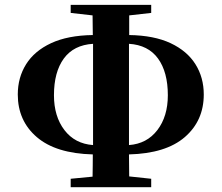

<svg xmlns="http://www.w3.org/2000/svg" viewBox="-20 -779 925 801"><path d="M368.2 -351.1V-395Q368.2 -445.3 368.2 -495.6Q368.2 -545.9 368.2 -596.2Q287.6 -591.3 246.3 -534.9Q205.1 -478.5 205.1 -381.8Q205.1 -293.5 248.8 -236.3Q292.5 -179.2 368.2 -173.8Q368.2 -217.3 368.2 -262Q368.2 -306.6 368.2 -351.1ZM518.1 -397V-352.1Q518.1 -307.6 518.1 -262.9Q518.1 -218.3 518.1 -173.8Q592.8 -179.2 636.5 -236.3Q680.2 -293.5 680.2 -381.8Q680.2 -478.5 639.2 -534.9Q598.1 -591.3 518.1 -596.2Q518.1 -546.4 518.1 -496.3Q518.1 -446.3 518.1 -397ZM519 -714.8V-632.8Q622.6 -631.3 691.7 -598.9Q760.7 -566.4 795.4 -511Q830.1 -455.6 830.1 -384.8Q830.1 -275.4 751 -207Q671.9 -138.7 518.1 -134.8L519 -43L610.8 -33.2V2H274.9V-33.2L366.2 -42Q366.7 -65.4 366.9 -88.6Q367.2 -111.8 367.2 -134.8Q213.4 -138.7 133.8 -206.8Q54.2 -274.9 54.2 -384.8Q54.2 -455.6 88.9 -511Q123.5 -566.4 193.1 -598.9Q262.7 -631.3 367.2 -632.8Q367.2 -653.3 366.7 -674.1Q366.2 -694.8 366.2 -714.8L274.9 -725.1V-758.8H610.8V-725.1Z"/></svg>

Font: Source Han Serif JP Heavy
Style: Regular
Weight: 900
Designer: Ryoko NISHIZUKA  (kana & ideographs); Frank Grießhammer (Latin, Greek & Cyrillic); Wenlong ZHANG  (bopomofo); Sandoll Co
Foundry: Adobe Systems Incorporated
Version: Version 1.001;PS 1.001;hotconv 16.6.54;makeotf.lib2.5.65590